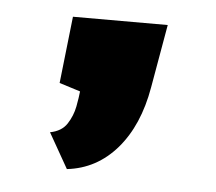

<svg xmlns="http://www.w3.org/2000/svg" viewBox="-33 -158 380 338"><g transform="rotate(5 157.5 11.0)"><path d="M96.2 145.5 61 83.5Q81.5 79.6 90.8 65.2Q100.1 50.8 103.3 34.2Q106.4 17.6 107.4 7.3L70.3 -4.4L83.5 -122.6H251L231.4 -10.7Q219.7 57.1 184.1 98.4Q148.4 139.6 96.2 145.5Z"/></g></svg>

Font: Kameron
Style: Bold
Weight: 700
Designer: Vernon Adams
Foundry: Vernon Adams
Version: Version 1.100